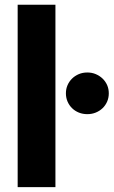

<svg xmlns="http://www.w3.org/2000/svg" viewBox="-20 -768 466 788"><path d="M207.5 -748.5V0H52.5V-748.5ZM250.5 -385Q250.5 -403 257.2 -418.5Q264 -434 275.8 -445.5Q287.5 -457 303.5 -463.8Q319.5 -470.5 338.5 -470.5Q357 -470.5 373 -463.8Q389 -457 401 -445.5Q413 -434 419.8 -418.5Q426.5 -403 426.5 -385Q426.5 -367 419.8 -351.2Q413 -335.5 401 -324Q389 -312.5 373 -306Q357 -299.5 338.5 -299.5Q319.5 -299.5 303.5 -306Q287.5 -312.5 275.8 -324Q264 -335.5 257.2 -351.2Q250.5 -367 250.5 -385Z"/></svg>

Font: Lato 2
Style: Regular
Weight: 900
Designer: Lukasz Dziedzic with Adam Twardoch and Botio Nikoltchev
Foundry: tyPoland Lukasz Dziedzic
Version: Version 2.015; 2015-08-06; http://www.latofonts.com/